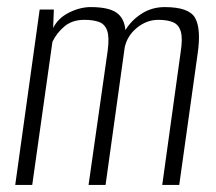

<svg xmlns="http://www.w3.org/2000/svg" viewBox="-20 -522 609 542"><path d="M23 0 92 -495H132L130 -443Q144 -471 175 -486.5Q206 -502 236 -502Q286 -502 308.5 -486.5Q331 -471 334 -437Q351 -465 380 -483.5Q409 -502 445 -502Q514 -502 531 -471Q548 -440 538 -371L486 0H438L490 -375Q496 -413 490.5 -432.5Q485 -452 469 -459Q453 -466 427 -466Q394 -466 366.5 -443.5Q339 -421 332 -388L278 0H230L284 -379Q289 -417 282.5 -435.5Q276 -454 259.5 -460Q243 -466 218 -466Q184 -466 162 -447.5Q140 -429 128 -404L71 0Z"/></svg>

Font: Alumni Sans Light
Style: Italic
Weight: 300
Italic angle: -8°
Version: Version 1.016